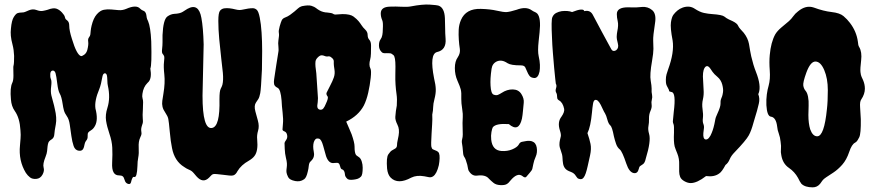

<svg xmlns="http://www.w3.org/2000/svg" viewBox="-20 -765 3783 830"><path d="M494.1 -6.8Q461.9 -6.8 464.8 -61.5Q466.8 -98.6 465.3 -127Q463.9 -155.3 453.1 -186.5Q442.4 -217.8 438.5 -243.2Q434.6 -268.6 444.3 -298.8Q458 -341.8 446.3 -394.5Q444.3 -403.3 444.3 -412.6Q444.3 -421.9 443.4 -429.7Q442.4 -448.2 433.6 -448.2Q425.8 -448.2 422.9 -434.6Q417 -399.4 409.2 -379.9Q387.7 -329.1 392.6 -295.9Q405.3 -247.1 390.6 -220.7Q383.8 -208 374 -202.1Q364.3 -196.3 361.3 -191.9Q358.4 -187.5 358.9 -176.3Q359.4 -165 353.5 -158.2Q347.7 -151.4 346.2 -143.6Q344.7 -135.7 342.8 -128.9Q337.9 -111.3 321.3 -113.3Q304.7 -115.2 298.3 -133.8Q292 -152.3 288.6 -176.8Q285.2 -201.2 281.7 -225.6Q278.3 -250 269 -262.7Q259.8 -275.4 256.3 -288.1Q252.9 -300.8 251 -314.5Q246.1 -347.7 238.3 -360.4Q231.4 -372.1 227.5 -404.3Q223.6 -436.5 220.2 -448.2Q216.8 -460 208 -460Q198.2 -459 197.3 -445.3Q196.3 -431.6 200.2 -422.9Q204.1 -414.1 201.2 -391.6Q198.2 -369.1 202.1 -352.5Q206.1 -335.9 210 -322.8Q213.9 -309.6 216.8 -294.9Q226.6 -254.9 221.2 -227.1Q215.8 -199.2 214.8 -184.1Q213.9 -168.9 202.6 -162.1Q191.4 -155.3 189 -147.9Q186.5 -140.6 185.5 -131.3Q184.6 -122.1 183.6 -111.8Q182.6 -101.6 176.8 -86.9Q164.1 -55.7 168.5 -41Q172.9 -26.4 163.6 -9.8Q154.3 6.8 137.2 8.3Q120.1 9.8 109.9 2Q99.6 -5.9 91.8 -17.6Q59.6 -70.3 66.4 -136.7Q67.4 -151.4 68.8 -166Q70.3 -180.7 68.4 -202.1Q65.4 -254.9 43.9 -285.2Q29.3 -305.7 27.3 -335Q22.5 -385.7 33.2 -407.2Q38.1 -417 38.1 -438Q38.1 -459 37.6 -468.3Q37.1 -477.5 38.6 -481.9Q40 -486.3 40.5 -497.6Q41 -508.8 41 -523.4Q40 -549.8 34.2 -571.8Q28.3 -593.8 26.9 -609.9Q25.4 -626 27.3 -641.6Q30.3 -676.8 39.6 -691.4Q48.8 -706.1 56.6 -708.5Q64.5 -710.9 74.2 -710.9Q84 -710.9 90.8 -714.4Q97.7 -717.8 105.5 -720.7Q122.1 -727.5 137.7 -721.7Q153.3 -715.8 164.6 -717.8Q175.8 -719.7 185.5 -722.7Q210.9 -732.4 224.1 -727.5Q237.3 -722.7 248 -710.9Q258.8 -699.2 260.3 -691.9Q261.7 -684.6 264.6 -681.6Q267.6 -678.7 271.5 -675.8Q279.3 -668.9 279.3 -654.3Q279.3 -632.8 291 -596.7Q311.5 -528.3 330.1 -522.5Q334 -521.5 343.8 -528.3Q353.5 -535.2 357.4 -548.8Q363.3 -572.3 361.3 -584.5Q359.4 -596.7 364.7 -603.5Q370.1 -610.4 370.6 -616.2Q371.1 -622.1 372.1 -631.8Q373 -641.6 376 -654.3Q383.8 -686.5 398.4 -703.1Q413.1 -719.7 428.7 -722.7Q444.3 -725.6 460.4 -724.1Q476.6 -722.7 492.7 -721.2Q508.8 -719.7 525.4 -726.6Q569.3 -746.1 585.9 -727.5Q590.8 -722.7 595.2 -720.7Q599.6 -718.8 603.5 -716.8Q611.3 -710.9 612.8 -698.7Q614.3 -686.5 616.2 -682.1Q618.2 -677.7 620.1 -673.8Q630.9 -648.4 633.8 -585.9Q636.7 -483.4 629.9 -468.8Q636.7 -428.7 623 -412.1Q620.1 -409.2 617.2 -406.2Q599.6 -388.7 595.7 -359.4Q593.8 -347.7 596.2 -339.8Q598.6 -332 598.6 -323.2Q598.6 -314.5 598.1 -307.6Q597.7 -300.8 597.7 -293Q595.7 -264.6 597.2 -252Q598.6 -239.3 597.2 -233.4Q595.7 -227.5 593.8 -222.7Q588.9 -208 590.8 -197.8Q592.8 -187.5 590.8 -181.6Q588.9 -175.8 585.9 -169.9Q578.1 -153.3 579.6 -127.4Q581.1 -101.6 577.6 -84Q574.2 -66.4 574.2 -47.9Q572.3 3.9 560.5 0Q555.7 -2 552.2 4.9Q548.8 11.7 546.4 22.5Q543.9 33.2 533.2 29.8Q522.5 26.4 519 13.7Q515.6 1 510.3 -2.9Q504.9 -6.8 494.1 -6.8Z M860.4 -573.2 855.5 -351.6Q855.5 -204.1 896.5 -211.9Q931.6 -217.8 928.7 -335.9Q928.7 -371.1 934.1 -381.3Q939.5 -391.6 941.4 -398.4Q946.3 -418 943.4 -450.2Q941.4 -470.7 936.5 -511.7Q931.6 -552.7 927.7 -596.2Q923.8 -639.6 923.8 -674.8Q923.8 -710 931.2 -718.8Q938.5 -727.5 949.7 -729Q960.9 -730.5 973.1 -729Q985.4 -727.5 996.6 -724.6Q1007.8 -721.7 1015.1 -721.7Q1022.5 -721.7 1032.7 -724.1Q1043 -726.6 1053.2 -728Q1063.5 -729.5 1072.8 -729.5Q1082 -729.5 1089.8 -722.7Q1097.7 -715.8 1103 -688.5Q1108.4 -661.1 1110.8 -624Q1113.3 -586.9 1113.3 -544.4Q1113.3 -502 1112.3 -463.9Q1108.4 -379.9 1105 -362.3Q1101.6 -344.7 1096.7 -336.9Q1091.8 -329.1 1086.9 -322.3Q1077.1 -308.6 1084 -283.2Q1090.8 -257.8 1094.7 -244.1Q1101.6 -219.7 1095.7 -200.2Q1089.8 -180.7 1091.8 -162.1Q1096.7 -112.3 1080.1 -90.8Q1072.3 -80.1 1055.7 -70.3Q1022.5 -51.8 1006.8 -25.4Q999 -9.8 988.3 -6.8Q982.4 -4.9 970.7 -6.3Q959 -7.8 945.3 -9.3Q931.6 -10.7 918.9 -12.2Q906.2 -13.7 901.4 -12.2Q896.5 -10.7 892.6 -6.3Q888.7 -2 883.8 2.9Q857.4 29.3 829.1 -2.9Q823.2 -9.8 817.9 -16.1Q812.5 -22.5 807.6 -25.9Q802.7 -29.3 794.4 -32.7Q786.1 -36.1 776.4 -43Q734.4 -68.4 723.6 -125Q717.8 -152.3 713.9 -195.8Q710 -239.3 707.5 -251Q705.1 -262.7 695.3 -276.9Q685.5 -291 682.6 -303.2Q679.7 -315.4 681.6 -329.1Q683.6 -342.8 686.5 -360.4Q694.3 -407.2 690.4 -442.4Q686.5 -477.5 689 -497.1Q691.4 -516.6 689.5 -522Q687.5 -527.3 683.1 -532.2Q678.7 -537.1 680.7 -552.7Q682.6 -568.4 682.6 -583Q682.6 -597.7 682.6 -613.3Q685.5 -679.7 703.1 -693.4Q717.8 -704.1 733.4 -705.1Q757.8 -706.1 770 -713.9Q782.2 -721.7 790 -726.6Q838.9 -753.9 850.6 -687.5Q858.4 -646.5 860.4 -573.2Z M1429.7 -702.1 1460.9 -704.1Q1494.1 -704.1 1508.3 -693.4Q1522.5 -682.6 1529.8 -673.8Q1537.1 -665 1543 -655.8Q1548.8 -646.5 1559.1 -636.7Q1569.3 -627 1569.3 -613.8Q1569.3 -600.6 1576.7 -592.8Q1584 -585 1584 -567.4Q1584 -549.8 1583.5 -533.7Q1583 -517.6 1580.1 -507.3Q1577.1 -497.1 1577.1 -486.8Q1577.1 -476.6 1581.5 -468.3Q1585.9 -460 1582.5 -428.2Q1579.1 -396.5 1571.8 -364.3Q1564.5 -332 1552.7 -308.6Q1529.3 -264.6 1476.6 -239.3Q1481.4 -227.5 1487.8 -213.4Q1494.1 -199.2 1500 -184.6Q1512.7 -148.4 1512.7 -132.3Q1512.7 -116.2 1514.2 -108.9Q1515.6 -101.6 1517.6 -97.7Q1519.5 -93.8 1522.9 -91.8Q1526.4 -89.8 1533.2 -84.5Q1540 -79.1 1543.9 -66.4Q1547.9 -53.7 1547.9 -40Q1547.9 -8.8 1540.5 -1.5Q1533.2 5.9 1524.9 8.3Q1516.6 10.7 1507.8 11.7Q1485.4 14.6 1479.5 5.9Q1471.7 -2 1471.2 -10.3Q1470.7 -18.6 1467.8 -24.9Q1464.8 -31.2 1459 -32.7Q1453.1 -34.2 1450.7 -44.9Q1448.2 -55.7 1443.8 -59.1Q1439.5 -62.5 1425.8 -60.5Q1401.4 -55.7 1389.6 -89.8Q1386.7 -97.7 1383.8 -110.4Q1380.9 -123 1377 -134.8Q1369.1 -163.1 1358.9 -165.5Q1348.6 -168 1343.8 -163.1Q1338.9 -158.2 1336.4 -149.9Q1334 -141.6 1334 -131.3Q1334 -121.1 1336.4 -109.4Q1338.9 -97.7 1336.9 -89.8Q1335 -82 1331.5 -77.1Q1328.1 -72.3 1324.2 -68.4Q1316.4 -63.5 1314.9 -48.8Q1313.5 -34.2 1310.5 -23.4Q1304.7 2.9 1294.9 9.8Q1285.2 16.6 1275.4 18.1Q1265.6 19.5 1255.9 17.6Q1231.4 12.7 1225.6 0.5Q1219.7 -11.7 1218.8 -18.1Q1217.8 -24.4 1218.3 -30.3Q1218.8 -36.1 1219.7 -43Q1220.7 -49.8 1220.2 -59.1Q1219.7 -68.4 1215.8 -84Q1211.9 -99.6 1210.9 -121.1L1210 -146.5Q1210 -150.4 1216.8 -159.7Q1223.6 -168.9 1221.2 -181.2Q1218.8 -193.4 1210 -196.8Q1201.2 -200.2 1201.2 -205.1Q1201.2 -210 1203.1 -229.5Q1205.1 -249 1201.7 -278.3Q1198.2 -307.6 1197.3 -330.1Q1193.4 -378.9 1180.2 -385.3Q1167 -391.6 1165 -400.9Q1163.1 -410.2 1165 -421.9Q1167 -433.6 1169.4 -451.2Q1171.9 -468.8 1174.8 -486.8Q1177.7 -504.9 1180.2 -520.5Q1182.6 -536.1 1183.6 -542Q1184.6 -547.9 1184.1 -553.2Q1183.6 -558.6 1183.6 -563.5Q1181.6 -579.1 1183.6 -590.8Q1187.5 -613.3 1185.5 -622.6Q1183.6 -631.8 1189 -650.9Q1194.3 -669.9 1198.2 -677.7Q1202.1 -685.5 1212.9 -689.5Q1223.6 -693.4 1233.9 -700.7Q1244.1 -708 1252.9 -715.3Q1261.7 -722.7 1268.6 -729Q1275.4 -735.4 1285.2 -738.3Q1313.5 -744.1 1326.7 -739.7Q1339.8 -735.4 1345.7 -730.5Q1351.6 -725.6 1359.9 -720.7Q1368.2 -715.8 1377.4 -713.4Q1386.7 -710.9 1394.5 -710.9Q1415 -709 1419.4 -705.6Q1423.8 -702.1 1429.7 -702.1ZM1348.6 -429.7 1354.5 -340.8Q1354.5 -332 1353.5 -323.7Q1352.5 -315.4 1351.6 -308.6Q1350.6 -293.9 1362.3 -291Q1372.1 -289.1 1377.9 -296.4Q1383.8 -303.7 1388.7 -316.4Q1400.4 -340.8 1396.5 -347.7Q1388.7 -357.4 1392.1 -364.7Q1395.5 -372.1 1406.7 -393.6Q1418 -415 1423.3 -430.7Q1428.7 -446.3 1425.8 -464.4Q1422.9 -482.4 1422.9 -489.3V-500Q1422.9 -507.8 1415.5 -514.2Q1408.2 -520.5 1405.3 -521Q1402.3 -521.5 1400.4 -521.5Q1391.6 -519.5 1383.8 -522.9Q1376 -526.4 1369.1 -525.9Q1362.3 -525.4 1353.5 -516.6Q1344.7 -507.8 1343.8 -498.5Q1342.8 -489.3 1343.8 -477.5Q1348.6 -442.4 1348.6 -429.7Z M1869.1 -540Q1835.9 -531.2 1856.4 -426.8Q1863.3 -398.4 1863.8 -379.4Q1864.3 -360.4 1858.4 -337.9Q1852.5 -315.4 1852.5 -301.8Q1852.5 -288.1 1848.6 -269.5Q1849.6 -249 1848.1 -228Q1846.7 -207 1845.7 -187.5Q1842.8 -139.6 1844.7 -130.9Q1846.7 -122.1 1851.1 -119.6Q1855.5 -117.2 1861.3 -115.2Q1875 -110.4 1877.9 -102.5Q1880.9 -94.7 1880.4 -80.6Q1879.9 -66.4 1877 -50.8Q1868.2 -13.7 1852.5 -2.9Q1843.8 2.9 1834.5 1Q1825.2 -1 1814.5 -2.9Q1781.2 -8.8 1757.8 2.9Q1700.2 34.2 1668.9 2.9Q1656.2 -9.8 1653.3 -36.1Q1649.4 -84 1658.7 -97.7Q1668 -111.3 1674.3 -114.7Q1680.7 -118.2 1685.5 -121.1Q1696.3 -126 1696.3 -137.7Q1696.3 -146.5 1698.7 -156.7Q1701.2 -167 1703.1 -178.7Q1708 -207 1698.2 -225.6Q1687.5 -247.1 1689 -260.7Q1690.4 -274.4 1691.4 -285.2L1695.3 -308.6Q1697.3 -336.9 1694.3 -356.9Q1691.4 -377 1689.9 -398.9Q1688.5 -420.9 1689 -440.4Q1689.5 -460 1689.5 -477.5Q1689.5 -518.6 1681.2 -526.4Q1672.9 -534.2 1666 -534.7Q1659.2 -535.2 1652.3 -535.2Q1633.8 -533.2 1628.9 -541Q1618.2 -551.8 1618.2 -568.4Q1618.2 -585 1624.5 -593.8Q1630.9 -602.5 1632.8 -613.8Q1634.8 -625 1634.8 -637.7Q1636.7 -667 1632.8 -676.3Q1628.9 -685.5 1627.4 -692.9Q1626 -700.2 1626 -707Q1626 -735.4 1666 -736.3Q1690.4 -737.3 1715.8 -735.8Q1741.2 -734.4 1755.9 -737.3Q1806.6 -747.1 1837.4 -745.1Q1868.2 -743.2 1877 -740.2Q1901.4 -730.5 1903.3 -686.5Q1904.3 -666 1904.3 -643.6Q1904.3 -621.1 1906.2 -597.7Q1910.2 -548.8 1869.1 -540Z M1980.5 -183.6 1979.5 -233.4Q1979.5 -247.1 1980.5 -258.8Q1981.4 -271.5 1978.5 -290Q1973.6 -322.3 1974.1 -337.4Q1974.6 -352.5 1974.1 -361.8Q1973.6 -371.1 1971.7 -378.9Q1968.8 -390.6 1957.5 -416Q1946.3 -441.4 1946.3 -470.7Q1946.3 -500 1959 -517.6Q1970.7 -535.2 1967.8 -553.7Q1964.8 -572.3 1963.4 -593.3Q1961.9 -614.3 1962.9 -636.2Q1963.9 -658.2 1972.7 -678.7Q1994.1 -728.5 2058.6 -726.6Q2098.6 -725.6 2127.9 -718.8Q2157.2 -711.9 2170.9 -712.9Q2184.6 -713.9 2212.9 -722.7Q2253.9 -738.3 2278.3 -720.7Q2285.2 -715.8 2291.5 -713.4Q2297.9 -710.9 2302.7 -706.1Q2319.3 -687.5 2312.5 -625Q2310.5 -606.4 2308.6 -587.9Q2303.7 -543.9 2308.6 -522.5Q2313.5 -501 2314 -484.9Q2314.5 -468.8 2312.5 -456.1Q2306.6 -427.7 2290 -427.7Q2275.4 -428.7 2269 -437Q2262.7 -445.3 2258.8 -455.6Q2254.9 -465.8 2250.5 -474.1Q2246.1 -482.4 2231.4 -482.4Q2188.5 -482.4 2174.3 -491.7Q2160.2 -501 2149.4 -502.4Q2138.7 -503.9 2128.9 -500Q2108.4 -491.2 2105 -467.8Q2101.6 -444.3 2100.6 -426.8Q2099.6 -409.2 2100.6 -394.5Q2102.5 -360.4 2113.8 -356Q2125 -351.6 2132.8 -355Q2140.6 -358.4 2148.4 -363.3Q2171.9 -378.9 2196.8 -378.4Q2221.7 -377.9 2233.9 -358.4Q2246.1 -338.9 2244.1 -320.8Q2242.2 -302.7 2240.7 -285.2Q2239.3 -267.6 2236.3 -252Q2222.7 -191.4 2179.7 -228.5Q2124 -232.4 2110.4 -214.8Q2107.4 -210 2104.5 -194.3Q2101.6 -178.7 2103.5 -161.1Q2108.4 -115.2 2147.5 -112.3Q2172.9 -110.4 2193.8 -119.1Q2214.8 -127.9 2221.7 -138.7Q2227.5 -150.4 2236.3 -151.9Q2245.1 -153.3 2252 -154.8Q2258.8 -156.2 2265.6 -156.2Q2272.5 -156.2 2279.3 -154.3Q2296.9 -148.4 2300.3 -127Q2303.7 -105.5 2295.9 -87.9Q2288.1 -70.3 2285.6 -56.2Q2283.2 -42 2281.2 -35.2Q2279.3 -28.3 2270 -18.1Q2260.7 -7.8 2255.4 -1Q2250 5.9 2238.3 -3.9Q2216.8 -20.5 2186.5 15.6Q2178.7 26.4 2169.9 31.2Q2161.1 36.1 2142.6 35.2Q2124 34.2 2113.3 25.4Q2102.5 16.6 2093.8 7.8Q2079.1 -10.7 2043 -5.9Q2021.5 -2.9 2007.8 -24.4Q2004.9 -27.3 2003.4 -35.2Q2002 -43 2000 -52.7Q1993.2 -78.1 1987.8 -85.4Q1982.4 -92.8 1981.9 -104.5Q1981.4 -116.2 1979.5 -129.4Q1977.5 -142.6 1976.6 -148.9Q1975.6 -155.3 1978 -164.1Q1980.5 -172.9 1980.5 -183.6Z M2453.1 -712.9Q2502 -732.4 2505.9 -716.8Q2530.3 -722.7 2542 -702.1Q2545.9 -695.3 2557.1 -673.8Q2568.4 -652.3 2581.5 -627.9Q2594.7 -603.5 2606.4 -582Q2618.2 -560.5 2622.1 -553.2Q2626 -545.9 2631.8 -544.9Q2637.7 -543.9 2643.6 -547.9Q2656.2 -557.6 2650.9 -577.1Q2645.5 -596.7 2646 -607.9Q2646.5 -619.1 2648.4 -628.9Q2654.3 -656.2 2650.4 -672.9Q2646.5 -689.5 2646.5 -704.1Q2646.5 -733.4 2694.3 -733.4Q2704.1 -733.4 2716.8 -732.9Q2729.5 -732.4 2754.9 -734.9Q2780.3 -737.3 2799.3 -721.2Q2818.4 -705.1 2811.5 -664.1Q2802.7 -608.4 2803.7 -589.4Q2804.7 -570.3 2804.7 -553.7Q2804.7 -536.1 2798.8 -502Q2788.1 -441.4 2793 -416Q2796.9 -393.6 2796.9 -382.8V-367.2Q2796.9 -364.3 2798.8 -354.5Q2800.8 -344.7 2797.9 -334.5Q2794.9 -324.2 2796.9 -312.5Q2798.8 -300.8 2792 -285.6Q2785.2 -270.5 2785.6 -252.4Q2786.1 -234.4 2783.2 -219.7Q2780.3 -205.1 2786.1 -185.5Q2794.9 -155.3 2771.5 -79.1Q2767.6 -60.5 2759.3 -55.2Q2751 -49.8 2747.1 -46.9Q2743.2 -43.9 2741.2 -34.2Q2736.3 -14.6 2720.7 -16.6Q2700.2 -19.5 2687.5 -57.6Q2669.9 -110.4 2659.2 -119.1Q2648.4 -127.9 2643.1 -143.6Q2637.7 -159.2 2633.8 -175.8Q2626 -216.8 2618.2 -223.1Q2610.4 -229.5 2605.5 -248Q2600.6 -266.6 2595.7 -274.4Q2590.8 -282.2 2586.4 -292Q2582 -301.8 2577.1 -311.5Q2564.5 -335.9 2552.7 -333Q2545.9 -331.1 2543.5 -315.9Q2541 -300.8 2539.1 -279.3Q2533.2 -216.8 2519.5 -189.5Q2528.3 -164.1 2532.7 -143.1Q2537.1 -122.1 2530.8 -93.3Q2524.4 -64.5 2520.5 -46.9Q2516.6 -29.3 2512.2 -16.1Q2507.8 -2.9 2502 3.9Q2496.1 10.7 2487.3 9.3Q2478.5 7.8 2475.6 3.9Q2472.7 0 2469.7 -3.9Q2462.9 -16.6 2446.3 -22.5Q2429.7 -28.3 2422.9 -37.1Q2416 -45.9 2414.1 -57.6Q2412.1 -69.3 2411.6 -83Q2411.1 -96.7 2404.8 -112.8Q2398.4 -128.9 2398.4 -139.6Q2398.4 -150.4 2400.4 -158.7Q2402.3 -167 2404.3 -175.3Q2406.2 -183.6 2400.4 -201.2Q2388.7 -237.3 2407.2 -260.7Q2420.9 -280.3 2418.9 -293.9Q2413.1 -322.3 2396.5 -331.1Q2388.7 -335.9 2388.7 -342.8Q2388.7 -357.4 2384.3 -364.7Q2379.9 -372.1 2383.8 -383.8Q2387.7 -395.5 2382.8 -403.3Q2382.8 -404.3 2380.4 -423.3Q2377.9 -442.4 2375.5 -472.2Q2373 -502 2370.1 -536.6Q2367.2 -571.3 2366.2 -603.5Q2362.3 -677.7 2367.7 -690.4Q2373 -703.1 2384.3 -709Q2395.5 -714.8 2408.2 -716.8Q2435.5 -719.7 2453.1 -712.9Z M3032.2 -3.9Q2993.2 26.4 2965.8 26.4Q2953.1 26.4 2939 18.6Q2924.8 10.7 2920.4 0Q2916 -10.7 2916 -23.9Q2916 -37.1 2916 -52.7Q2917 -79.1 2908.2 -100.6Q2899.4 -122.1 2896.5 -131.8Q2891.6 -152.3 2893.6 -191.4Q2894.5 -221.7 2891.6 -228Q2888.7 -234.4 2888.7 -240.2Q2888.7 -246.1 2892.6 -281.2Q2903.3 -365.2 2882.8 -367.2Q2872.1 -369.1 2872.6 -372.1Q2873 -375 2867.2 -385.3Q2861.3 -395.5 2859.9 -401.4Q2858.4 -407.2 2858.4 -419.9Q2858.4 -432.6 2861.3 -443.4Q2864.3 -454.1 2868.2 -464.8Q2895.5 -539.1 2887.7 -589.8Q2877 -645.5 2880.4 -668.5Q2883.8 -691.4 2891.1 -701.2Q2898.4 -710.9 2908.2 -719.2Q2918 -727.5 2931.6 -732.4Q2960.9 -742.2 2982.9 -727.5Q3004.9 -712.9 3023.4 -709Q3042 -705.1 3058.6 -704.1Q3101.6 -701.2 3111.3 -693.4Q3121.1 -685.5 3130.4 -681.2Q3139.6 -676.8 3146.5 -673.8Q3166 -664.1 3169.9 -655.3Q3173.8 -646.5 3180.7 -639.2Q3187.5 -631.8 3195.3 -623Q3212.9 -600.6 3217.8 -575.2Q3220.7 -558.6 3222.7 -545.9Q3224.6 -533.2 3227.5 -521.5Q3236.3 -483.4 3248 -454.1Q3271.5 -394.5 3259.8 -362.3L3257.8 -358.4Q3265.6 -338.9 3260.3 -316.9Q3254.9 -294.9 3252.4 -285.6Q3250 -276.4 3246.1 -264.6Q3242.2 -252.9 3237.3 -234.9Q3232.4 -216.8 3227.5 -203.6Q3222.7 -190.4 3216.8 -179.7Q3205.1 -158.2 3156.2 -107.4Q3140.6 -91.8 3134.3 -76.2Q3127.9 -60.5 3116.2 -51.8Q3100.6 -22.5 3089.8 -15.6Q3068.4 1 3032.2 -3.9ZM3018.6 -434.6 3021.5 -378.9Q3023.4 -355.5 3018.6 -335.4Q3013.7 -315.4 3017.1 -293Q3020.5 -270.5 3018.6 -254.9Q3016.6 -239.3 3020.5 -229.5Q3024.4 -219.7 3022.9 -209.5Q3021.5 -199.2 3020.5 -189.5Q3018.6 -164.1 3030.3 -162.1Q3038.1 -161.1 3044.9 -169.4Q3051.8 -177.7 3056.6 -190.4Q3065.4 -210.9 3071.3 -244.1Q3073.2 -257.8 3081.1 -273.4Q3094.7 -302.7 3094.7 -315.9Q3094.7 -329.1 3095.7 -332.5Q3096.7 -335.9 3098.1 -339.8Q3099.6 -343.8 3101.6 -348.6Q3103.5 -353.5 3105.5 -366.7Q3107.4 -379.9 3102.1 -399.9Q3096.7 -419.9 3081.5 -432.6Q3066.4 -445.3 3060.5 -454.1Q3054.7 -462.9 3049.8 -469.7Q3040 -483.4 3031.2 -477.5Q3018.6 -467.8 3018.6 -434.6Z M3390.6 -673.8Q3401.4 -683.6 3409.2 -694.8Q3417 -706.1 3429.7 -715.8Q3463.9 -744.1 3498 -732.4Q3540 -716.8 3575.2 -712.9Q3610.4 -709 3626.5 -695.3Q3642.6 -681.6 3654.3 -666Q3682.6 -628.9 3688.5 -585Q3689.5 -568.4 3694.3 -561.5Q3707 -540 3702.6 -503.9Q3698.2 -467.8 3699.7 -453.6Q3701.2 -439.5 3704.6 -432.6Q3708 -425.8 3710.9 -418.9Q3718.8 -400.4 3718.8 -381.8Q3718.8 -358.4 3703.1 -335Q3696.3 -326.2 3698.2 -300.8Q3700.2 -275.4 3701.2 -250Q3702.1 -186.5 3694.3 -171.4Q3686.5 -156.2 3683.1 -153.3Q3679.7 -150.4 3676.8 -148.4Q3662.1 -141.6 3650.9 -107.9Q3639.6 -74.2 3621.1 -53.2Q3602.5 -32.2 3582.5 -19Q3562.5 -5.9 3551.3 1.5Q3540 8.8 3535.2 15.6Q3530.3 22.5 3525.4 29.3Q3512.7 44.9 3493.2 44.9Q3460 44.9 3444.3 29.3Q3437.5 20.5 3429.7 3.9Q3415 -22.5 3390.6 -39.1Q3363.3 -57.6 3357.4 -94.7Q3354.5 -107.4 3356 -120.1Q3357.4 -132.8 3354.5 -152.3Q3352.5 -171.9 3346.7 -187.5Q3340.8 -203.1 3339.8 -216.8Q3335 -257.8 3312.5 -260.7Q3295.9 -262.7 3293 -310.5Q3292 -335 3294.9 -356.9Q3297.9 -378.9 3302.7 -394.5Q3310.5 -422.9 3307.6 -460.4Q3304.7 -498 3307.6 -527.3Q3312.5 -582 3331.1 -616.2Q3339.8 -630.9 3356.9 -645.5Q3374 -660.2 3390.6 -673.8ZM3482.4 -206.1Q3493.2 -175.8 3512.7 -175.8Q3543 -175.8 3554.7 -293Q3558.6 -325.2 3558.6 -375.5Q3558.6 -425.8 3543 -462.4Q3527.3 -499 3504.9 -499Q3483.4 -499 3465.8 -451.2Q3450.2 -408.2 3452.6 -394.5Q3455.1 -380.9 3462.4 -372.6Q3469.7 -364.3 3473.1 -346.7Q3476.6 -329.1 3475.6 -308.1Q3474.6 -287.1 3474.6 -268.1Q3474.6 -249 3476.6 -233.9Q3478.5 -218.8 3482.4 -206.1Z"/></svg>

Font: Creepster Caps
Style: Regular
Weight: 400
Designer: Font Diner, Inc
Foundry: Font Diner, Inc
Version: Version 1.000